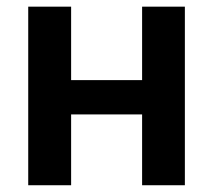

<svg xmlns="http://www.w3.org/2000/svg" viewBox="-20 -548 640 568"><path d="M526.9 0V-528.3H400.4V-311H190.4V-528.3H63.5V0H190.4V-209.5H400.4V0Z"/></svg>

Font: Roboto Mono SemiBold
Style: Regular
Weight: 600
Monospace: yes
Designer: Google
Version: Version 3.000